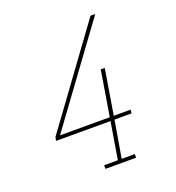

<svg xmlns="http://www.w3.org/2000/svg" viewBox="-133 -841 866 947"><g transform="rotate(-20 300.0 -367.5)"><path d="M259 0V-19H331L363 -213H77L81 -232L448 -735H473L105 -232H366L405 -469H426L387 -232H476L473 -213H384L351 -19H420V0Z"/></g></svg>

Font: Iosevka Etoile Thin Oblique
Style: Regular
Weight: 100
Italic angle: -9°
Designer: Belleve Invis
Foundry: Belleve Invis
Version: Version 15.5.2; ttfautohint (v1.8.4)